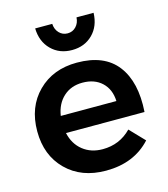

<svg xmlns="http://www.w3.org/2000/svg" viewBox="-112 -840 817 933"><g transform="rotate(-15 296.0 -373.5)"><path d="M151.9 -752H237.8Q239.3 -724.1 256.3 -706.1Q273.4 -688 298.8 -688Q324.2 -688 341.3 -706.1Q358.4 -724.1 359.9 -752H445.8Q443.8 -685.5 403.1 -644.8Q362.3 -604 298.8 -604Q235.4 -604 194.6 -644.8Q153.8 -685.5 151.9 -752ZM304.2 -539.1Q441.9 -539.1 506.1 -455.3Q570.3 -371.6 560.1 -222.2H165Q177.7 -165 218.5 -132.6Q259.3 -100.1 317.9 -100.1Q403.3 -100.1 461.9 -160.2L532.2 -86.9Q448.2 4.9 307.1 4.9Q183.1 4.9 107.7 -70.1Q32.2 -145 32.2 -266.1Q32.2 -388.2 107.9 -463.6Q183.6 -539.1 304.2 -539.1ZM162.1 -309.1H441.9Q439.5 -368.7 402.6 -403.3Q365.7 -438 305.2 -438Q247.6 -438 209.5 -403.3Q171.4 -368.7 162.1 -309.1Z"/></g></svg>

Font: Montserrat-Arabic Medium
Style: Regular
Weight: 500
Designer: Mohamed Gaber
Foundry: Kief Type Foundry
Version: Version 5.008;PS 005.008;hotconv 1.0.88;makeotf.lib2.5.64775